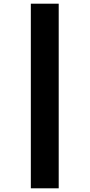

<svg xmlns="http://www.w3.org/2000/svg" viewBox="-20 -786 486 1040"><path d="M147 234V-766H298V234Z"/></svg>

Font: Noto Sans Display SemiCondensed Black
Style: Regular
Weight: 900
Width: 4
Designer: Monotype Design Team
Foundry: Monotype Imaging Inc.
Version: Version 1.900